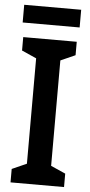

<svg xmlns="http://www.w3.org/2000/svg" viewBox="-59 -906 441 940"><g transform="rotate(5 161.5 -436.0)"><path d="M301 -872H21V-785H301ZM293 0V-66L221 -98V-616L293 -648V-714H30V-648L102 -616V-98L30 -66V0Z"/></g></svg>

Font: Noto Sans Gujarati UI Condensed SemiBold
Style: Regular
Weight: 600
Width: 3
Designer: Jelle Bosma - Monotype Design Team, Universal Thirst
Foundry: Monotype Imaging Inc.
Version: Version 2.106